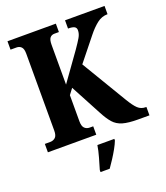

<svg xmlns="http://www.w3.org/2000/svg" viewBox="-165 -827 1004 1160"><g transform="rotate(-20 337.0 -246.5)"><path d="M21 0V-54H56Q75 -54 88.5 -66Q102 -78 102 -110V-605Q102 -636 90 -648Q78 -660 60 -660H21V-714H332V-660H303Q285 -660 274.5 -647.5Q264 -635 264 -603V-347L392 -526Q417 -562 430.5 -585Q444 -608 444 -631Q444 -647 432 -654Q420 -661 391 -661V-714H645V-661Q607 -661 576 -636.5Q545 -612 515 -574L398 -428L571 -139Q599 -92 619.5 -73Q640 -54 669 -54H674V0H601Q539 0 503 -10.5Q467 -21 444 -47Q421 -73 397 -119L292 -316L264 -279V-111Q264 -79 277 -66.5Q290 -54 309 -54H332V0ZM279 208Q288 178 300 136Q312 94 317 61H426V71Q418 92 403 119Q388 146 370.5 173Q353 200 338 221H279Z"/></g></svg>

Font: Noto Serif Tamil Condensed ExtraBold
Style: Regular
Weight: 800
Width: 3
Designer: Indian Type Foundry, Tom Grace, and the Monotype Design Team
Foundry: Monotype Imaging Inc.
Version: Version 2.004; ttfautohint (v1.8.4.7-5d5b)